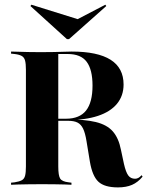

<svg xmlns="http://www.w3.org/2000/svg" viewBox="-20 -792 631 823"><path d="M91.1 -145.2V-492.7Q91.1 -518.5 87.5 -532.3Q83.9 -546 73.4 -552Q62.9 -558.1 42.7 -560.5L27.4 -562.1V-571Q40.3 -571 58.5 -570.2Q76.6 -569.4 100 -569Q123.4 -568.5 149.2 -568.5H159.7Q187.1 -568.5 211.3 -569Q235.5 -569.4 254.8 -570.2Q274.2 -571 287.1 -571Q398.4 -571 454 -535.9Q509.7 -500.8 509.7 -429.8Q509.7 -381.5 481.5 -347.2Q453.2 -312.9 399.6 -295.2Q346 -277.4 268.5 -277.4H166.9V-283.1H262.9Q321 -283.1 348.8 -318.1Q376.6 -353.2 376.6 -425Q376.6 -493.5 351.6 -527Q326.6 -560.5 270.2 -560.5H229.8V-145.2ZM485.5 11.3Q428.2 11.3 402 -12.9Q375.8 -37.1 365.3 -99.2L350.8 -187.1Q345.2 -221.8 336.3 -240.3Q327.4 -258.9 312.5 -266.5Q297.6 -274.2 271.8 -274.2H173.4V-280.6H261.3Q341.9 -280.6 390.3 -269Q438.7 -257.3 463.7 -228.6Q488.7 -200 498.4 -150L511.3 -89.5Q519.4 -54 529.8 -39.9Q540.3 -25.8 558.9 -25.8Q566.1 -25.8 573 -29.4Q579.8 -33.1 587.1 -41.1L591.1 -34.7Q571 -10.5 546 0.4Q521 11.3 485.5 11.3ZM149.2 -2.4Q123.4 -2.4 100 -2Q76.6 -1.6 58.5 -1.2Q40.3 -0.8 27.4 0V-8.9L42.7 -10.5Q62.9 -13.7 73.4 -19.4Q83.9 -25 87.5 -38.7Q91.1 -52.4 91.1 -78.2V-145.2H229.8V-78.2Q229.8 -39.5 237.9 -26.6Q246 -13.7 274.2 -10.5L286.3 -8.9V0Q275.8 -0.8 258.1 -1.2Q240.3 -1.6 218.5 -2Q196.8 -2.4 171 -2.4H160.5ZM431.5 -771.8 435.5 -766.1 275.8 -624.2H266.9L110.5 -766.1L114.5 -771.8L337.1 -702.4L266.1 -685.5Z"/></svg>

Font: Playfair 144pt SemiCondensed ExtraBold
Style: Regular
Weight: 800
Width: 4
Designer: Claus Eggers Sørensen
Foundry: Claus Eggers Sørensen
Version: Version 2.203